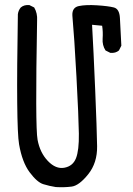

<svg xmlns="http://www.w3.org/2000/svg" viewBox="-20 -757 540 781"><path d="M207 3.9Q181.6 0 156.2 -7.8Q130.9 -15.6 100.6 -56.2Q70.3 -96.7 57.6 -169.9Q44.9 -243.2 52.7 -699.2Q54.7 -714.8 64.5 -726.6Q78.1 -738.3 99.6 -736.3L119.1 -726.6Q132.8 -703.1 130.9 -673.8Q123 -241.2 132.8 -188.5Q142.6 -135.7 174.8 -102.1Q207 -68.4 241.7 -74.7Q276.4 -81.1 289.1 -113.3Q301.8 -145.5 300.8 -213.9Q299.8 -282.2 291 -444.8Q282.2 -607.4 274.4 -693.4Q272.5 -726.6 300.8 -732.4Q329.1 -738.3 375 -735.4Q420.9 -732.4 443.4 -726.6Q465.8 -720.7 467.8 -683.6L473.6 -571.3L463.9 -551.8Q450.2 -540 428.7 -542L409.2 -551.8Q395.5 -573.2 397.5 -600.1Q399.4 -627 395.5 -652.3L354.5 -656.2Q360.4 -553.7 367.2 -391.6Q374 -229.5 375 -162.1Q376 -94.7 338.9 -48.3Q301.8 -2 271.5 2Q241.2 5.9 207 3.9Z"/></svg>

Font: JasonHandwriting1
Style: Regular
Weight: 400
Version: Version 1.48.20